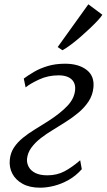

<svg xmlns="http://www.w3.org/2000/svg" viewBox="-20 -862 496 892"><path d="M166 10Q118 10 85.2 -8Q52.5 -26 37.2 -55.5Q22 -85 25.5 -119.5Q28.5 -152 45 -176.8Q61.5 -201.5 86.8 -222Q112 -242.5 142.5 -261Q173 -279.5 203.5 -299Q261 -336 293.2 -370.2Q325.5 -404.5 329 -444Q331 -465.5 322.5 -480.8Q314 -496 296.2 -504Q278.5 -512 252.5 -512Q203 -512 161.2 -492.5Q119.5 -473 99 -456L90.5 -497Q110.5 -512 137.8 -528Q165 -544 201 -555Q237 -566 282.5 -566Q345 -566 382.2 -537.5Q419.5 -509 414 -455Q410.5 -419.5 391.5 -390.8Q372.5 -362 344 -338.2Q315.5 -314.5 284 -294.8Q252.5 -275 223.5 -257Q195 -240 169 -219.8Q143 -199.5 125.8 -176Q108.5 -152.5 105.5 -124Q104 -104 113.5 -86.5Q123 -69 144.5 -58.2Q166 -47.5 200 -47.5Q244.5 -47.5 279.8 -66.2Q315 -85 352.5 -117.5L360 -76Q332.5 -45 298.8 -26Q265 -7 230.8 1.5Q196.5 10 166 10ZM248 -643.5 390.5 -842 455.5 -793.5Q450 -784 434.8 -767.5Q419.5 -751 398.5 -731Q377.5 -711 354.5 -691Q331.5 -671 309.5 -654.5Q287.5 -638 270 -628.5Z"/></svg>

Font: Merriweather 20pt Light
Style: Italic
Weight: 300
Italic angle: -7.8°
Version: Version 2.101